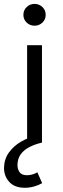

<svg xmlns="http://www.w3.org/2000/svg" viewBox="-53 -710 312 956"><path d="M82 0V-485H156V0ZM119 -582Q96 -582 79.8 -597.5Q63.5 -613 63.5 -636Q63.5 -659.5 79.8 -675Q96 -690.5 119 -690.5Q142 -690.5 158.2 -675Q174.5 -659.5 174.5 -636Q174.5 -613 158.2 -597.5Q142 -582 119 -582ZM70 225Q20 225 -6.8 195.8Q-33.5 166.5 -33 125Q-32 82 -8.5 49.2Q15 16.5 53.2 -5.5Q91.5 -27.5 137 -37L156 0Q119.5 8.5 92.5 22.8Q65.5 37 50.2 58.2Q35 79.5 34 109Q33.5 131.5 44.2 147Q55 162.5 81.5 162.5Q95.5 162.5 108.8 158.5Q122 154.5 133 148L157 202Q137.5 213 115.2 219Q93 225 70 225Z"/></svg>

Font: Geologica Roman ExtraLight
Style: Regular
Weight: 250
Designer: Sindre Bremnes, Frode Helland
Foundry: Monokrom Skriftforlag AS
Version: Version 1.010;gftools[0.9.28]